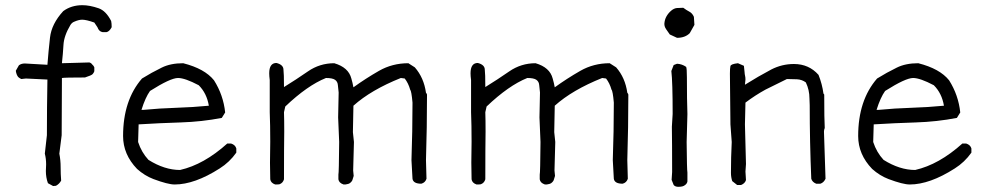

<svg xmlns="http://www.w3.org/2000/svg" viewBox="-20 -718 3812 741"><path d="M185 0 165 -11Q157 -33 157 -58L158 -83Q158 -106 153 -125L161 -196Q161 -304 163 -411L80 -415L62 -413Q54 -417 50 -421Q43 -430 41 -445L53 -466Q62 -473 76 -473L163 -468Q167 -520 173 -573Q179 -626 224 -675Q255 -698 298 -698Q326 -698 361 -686Q389 -676 409 -637Q411 -628 411 -613Q402 -596 391 -594H376Q362 -596 356 -613L344 -631Q313 -642 297 -642Q284 -642 266 -634Q258 -631 252 -622Q227 -580 225 -545Q223 -510 219 -474L325 -477Q332 -475 336 -469Q342 -464 344 -458V-443Q342 -437 337.5 -432Q333 -427 308 -419Q230 -419 219 -417Q219 -306 218 -196L209 -125Q214 -100 214 -73Q214 -46 216 -21Q209 -8 196 -1Z M534 -294Q596 -300 660 -302Q724 -304 786 -310Q778 -358 747 -389Q694 -417 667 -417Q638 -417 559 -367Q541 -342 526 -294ZM654 -6Q628 -6 572 -27Q538 -40 509 -66Q455 -122 455 -193Q455 -331 528 -415Q565 -438 604 -457Q638 -474 687 -474Q770 -453 806 -408Q842 -351 849 -284L836 -263Q759 -248 677.5 -245.5Q596 -243 515 -238L513 -170Q526 -130 553 -101Q615 -62 675 -62Q767 -83 857 -164H872Q888 -159 892 -145V-129Q866 -92 828 -68Q731 -6 654 -6Z M1313 -6H1306Q1288 -12 1286 -26V-44Q1288 -50 1289 -170L1285 -265L1287 -361Q1285 -376 1284 -389.5Q1283 -403 1273 -410Q1263 -417 1238 -417Q1166 -388 1081 -307L1076 -285Q1077 -256 1077 -211Q1076 -151 1076 -26Q1072 -12 1059 -7Q1058 -6 1042 -6Q1025 -12 1023 -26L1022 -90L1023 -171Q1023 -236 1021 -285V-409Q1019 -424 1019 -435Q1019 -475 1047 -475Q1074 -468 1074 -449Q1076 -435 1076 -382Q1123 -411 1168.5 -442.5Q1214 -474 1270 -474Q1325 -458 1336 -415Q1341 -398 1344 -381Q1391 -415 1442.5 -444.5Q1494 -474 1556 -474L1581 -458Q1616 -418 1624 -360Q1627 -357 1628 -353Q1628 -226 1624 -100L1626 -28Q1621 -13 1606 -9Q1575 -9 1572 -28L1568 -100Q1572 -211 1572 -322Q1568 -367 1563 -372Q1556 -397 1542 -415L1527 -417Q1412 -371 1344 -310L1342 -208L1346 -170L1343 -60L1345 -39Q1342 -31 1340.5 -24.5Q1339 -18 1330 -11Q1325 -8 1320.5 -7.5Q1316 -7 1313 -6Z M2090 -6H2083Q2065 -12 2063 -26V-44Q2065 -50 2066 -170L2062 -265L2064 -361Q2062 -376 2061 -389.5Q2060 -403 2050 -410Q2040 -417 2015 -417Q1943 -388 1858 -307L1853 -285Q1854 -256 1854 -211Q1853 -151 1853 -26Q1849 -12 1836 -7Q1835 -6 1819 -6Q1802 -12 1800 -26L1799 -90L1800 -171Q1800 -236 1798 -285V-409Q1796 -424 1796 -435Q1796 -475 1824 -475Q1851 -468 1851 -449Q1853 -435 1853 -382Q1900 -411 1945.5 -442.5Q1991 -474 2047 -474Q2102 -458 2113 -415Q2118 -398 2121 -381Q2168 -415 2219.5 -444.5Q2271 -474 2333 -474L2358 -458Q2393 -418 2401 -360Q2404 -357 2405 -353Q2405 -226 2401 -100L2403 -28Q2398 -13 2383 -9Q2352 -9 2349 -28L2345 -100Q2349 -211 2349 -322Q2345 -367 2340 -372Q2333 -397 2319 -415L2304 -417Q2189 -371 2121 -310L2119 -208L2123 -170L2120 -60L2122 -39Q2119 -31 2117.5 -24.5Q2116 -18 2107 -11Q2102 -8 2097.5 -7.5Q2093 -7 2090 -6Z M2593 -572 2565 -585Q2558 -595 2551 -605Q2544 -615 2544 -626Q2545 -642 2552 -654.5Q2559 -667 2570 -676.5Q2581 -686 2592.5 -687Q2604 -688 2617 -688Q2629 -679 2640.5 -673Q2652 -667 2658 -653L2660 -622L2642 -590Q2624 -572 2593 -572ZM2598 3Q2586 3 2580 -4L2572 -24L2574 -54Q2574 -168 2573 -229L2576 -278Q2576 -402 2571 -444L2580 -467L2593 -472Q2612 -471 2628 -460Q2631 -455 2631 -419Q2631 -330 2633 -278L2630 -170Q2631 -62 2633 -52V-18Q2632 -11 2626 -5.5Q2620 0 2613 1.5Q2606 3 2598 3Z M2840 -4H2825L2806 -19Q2801 -34 2801 -51Q2801 -111 2804 -170L2799 -238L2797 -434Q2797 -455 2799 -463Q2801 -471 2828 -474L2851 -464Q2853 -450 2853.5 -440.5Q2854 -431 2855.5 -425.5Q2857 -420 2857 -411L2855 -391Q2906 -423 2957 -450Q2998 -471 3044 -471Q3102 -471 3139 -429Q3153 -394 3158 -357L3161 -353Q3161 -255 3163 -224Q3160 -217 3160 -210L3166 -28Q3159 -13 3146 -9H3130Q3115 -15 3111 -28Q3105 -170 3105 -312L3104 -338Q3104 -371 3090 -400Q3075 -411 3056 -412Q3037 -413 3017 -413L2934 -372Q2894 -350 2857 -322L2855 -238L2859 -85L2857 -56L2859 -23Q2855 -10 2840 -4Z M3371 -294Q3433 -300 3497 -302Q3561 -304 3623 -310Q3615 -358 3584 -389Q3531 -417 3504 -417Q3475 -417 3396 -367Q3378 -342 3363 -294ZM3491 -6Q3465 -6 3409 -27Q3375 -40 3346 -66Q3292 -122 3292 -193Q3292 -331 3365 -415Q3402 -438 3441 -457Q3475 -474 3524 -474Q3607 -453 3643 -408Q3679 -351 3686 -284L3673 -263Q3596 -248 3514.5 -245.5Q3433 -243 3352 -238L3350 -170Q3363 -130 3390 -101Q3452 -62 3512 -62Q3604 -83 3694 -164H3709Q3725 -159 3729 -145V-129Q3703 -92 3665 -68Q3568 -6 3491 -6Z"/></svg>

Font: Yozai
Style: Regular
Weight: 400
Designer: LXGW / Y.OzVox
Foundry: LXGW / Y.OzVox
Version: Version 0.861;October 22, 2024